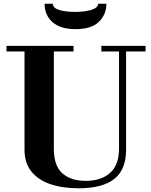

<svg xmlns="http://www.w3.org/2000/svg" viewBox="-20 -1001 814 1034"><path d="M403 13Q316 13 250.5 -9.5Q185 -32 148.5 -78Q112 -124 112 -194V-724H15V-754H376V-724H270V-200Q270 -107 316.5 -67Q363 -27 441 -27Q525 -27 573 -70Q621 -113 621 -200V-724H526V-754H764V-724H659V-195Q659 -87 595 -37Q531 13 403 13ZM387 -844Q305 -844 262.5 -882Q220 -920 220 -981H264Q266 -957 299.5 -947Q333 -937 385 -937Q438 -937 472.5 -948Q507 -959 509 -981H553Q553 -923 512.5 -883.5Q472 -844 387 -844Z"/></svg>

Font: Libre Bodoni
Style: Bold
Weight: 700
Designer: Pablo Impallari, Rodrigo Fuenzalida
Foundry: Impallari Type
Version: Version 2.005;gftools[0.9.23]